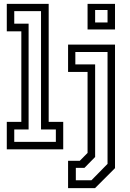

<svg xmlns="http://www.w3.org/2000/svg" viewBox="-20 -770 668 990"><path d="M15 0V-141.5H90V-608.5H15V-750H231V-141.5H306V0ZM53.5 -38.5H268V-102.5H191.5V-712.5H53.5V-648H127.5V-102.5H53.5ZM431.5 -618V-750H573V-618ZM470.5 -654H534.5V-718.5H470.5ZM331 200V59H391.5L431.5 18.5V-399H331V-540H573V97L470 200ZM371 159.5H451.5L534.5 75V-502H368.5V-438H470.5V39.5L415.5 95.5H371Z"/></svg>

Font: Tourney Condensed
Style: Regular
Weight: 400
Width: 3
Designer: Tyler Finck
Foundry: Etcetera Type Co
Version: Version 1.010; ttfautohint (v1.8.3)